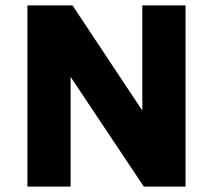

<svg xmlns="http://www.w3.org/2000/svg" viewBox="-20 -691 792 711"><path d="M81.5 -671H248.5L518 -265H507V-671H667V0H512.5L215 -446H241.5V0H81.5Z"/></svg>

Font: Karla ExtraBold
Style: Regular
Weight: 800
Designer: Jonathan Pinhorn
Version: Version 2.001